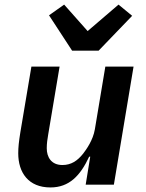

<svg xmlns="http://www.w3.org/2000/svg" viewBox="-20 -807 640 839"><path d="M354.4 0H477.6L563.6 -516H440.3L394.5 -241.8C386.4 -193.9 356.9 -153.4 343.4 -135.7C318.2 -104 290.8 -85.9 252.8 -85.9C203.5 -85.9 184.3 -121.1 184.3 -159.1C184.3 -179.7 187.1 -199.6 190.7 -219.8L240.4 -516H117.2L68.9 -228.7C62.5 -188.9 59.7 -163 59.7 -137.1C59.7 -52.6 104.4 12.1 200.3 12.1C282.7 12.1 331 -39.4 369.7 -122.5H374.3ZM194.2 -740.1 295.1 -585.6H410.9L557.5 -737.9L497.9 -786.9L362.9 -671.2L260.3 -786.9Z"/></svg>

Font: Margiela Mono Italic SmBold It
Style: Regular
Weight: 600
Designer: Mike Abbink, Paul van der Laan, Pieter van Rosmalen
Foundry: Bold Monday
Version: Version 2.003 2021